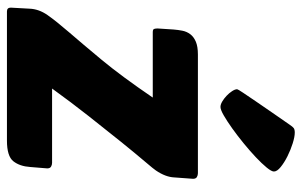

<svg xmlns="http://www.w3.org/2000/svg" viewBox="-178 -691 869 553"><g transform="rotate(90 256.5 -414.5)"><path d="M13 0Q2 0 2 -11L5 -65Q6 -92 23.5 -117Q41 -142 73 -179Q105 -216 152 -272.5Q199 -329 261 -420H73Q65 -420 63.5 -423.5Q62 -427 62 -434L65 -480Q66 -493 68.5 -505.5Q71 -518 78.5 -528Q86 -538 100 -544Q114 -550 137 -550H479Q485 -550 490 -547Q495 -544 495 -536L491 -482Q490 -457 471 -429Q468 -424 445 -397Q422 -370 388.5 -328.5Q355 -287 314.5 -235.5Q274 -184 235 -130H449Q455 -130 460 -127Q465 -124 465 -116L461 -67Q459 -37 444.5 -18.5Q430 0 385 0ZM288 -615Q281 -615 272.5 -620Q264 -625 256 -632.5Q248 -640 242.5 -648.5Q237 -657 237 -663Q237 -665 247 -680Q257 -695 272 -717Q287 -739 305 -765Q323 -791 339 -814Q345 -823 349 -826Q353 -829 362 -829Q374 -829 393 -823Q412 -817 430 -808Q448 -799 461 -788.5Q474 -778 474 -769Q474 -762 462.5 -748Q451 -734 433 -717Q415 -700 393 -682Q371 -664 350 -649Q329 -634 312.5 -624.5Q296 -615 288 -615Z"/></g></svg>

Font: PoetsenOne
Style: Regular
Weight: 400
Designer: Rodrigo Fuenzalida, Pablo Impallari
Foundry: Pablo Impallari, Rodrigo Fuenzalida
Version: Version 1.000; ttfautohint (v0.8) -G 200 -r 50